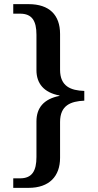

<svg xmlns="http://www.w3.org/2000/svg" viewBox="-20 -780 472 927"><path d="M44 127H118C218 127 270 71 270 -18V-191C270 -272 322 -291 387 -294V-341C322 -343 270 -363 270 -443V-616C270 -708 218 -760 118 -760H44V-714H77C135 -714 156 -679 156 -612V-441C156 -377 192 -333 267 -319V-317C191 -302 156 -259 156 -194V-22C156 45 135 81 77 81H44Z"/></svg>

Font: Noto Serif Georgian Medium
Style: Regular
Weight: 500
Designer: Monotype Design Team, Akaki Razmadze
Foundry: Google LLC
Version: Version 2.003